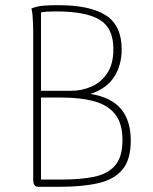

<svg xmlns="http://www.w3.org/2000/svg" viewBox="-20 -720 589 740"><path d="M127 0Q118 0 113.5 -6Q109 -12 108 -22V-600Q108 -605 107.5 -622.5Q107 -640 105.5 -659.5Q104 -679 101 -687Q103 -689 123.5 -694.5Q144 -700 205 -700Q328 -700 388.5 -660.5Q449 -621 449 -530Q449 -468 419.5 -423Q390 -378 329 -358Q409 -345 446.5 -300Q484 -255 484 -178Q484 -105 452 -66.5Q420 -28 358.5 -14Q297 0 209 0ZM138 -28H220Q290 -28 342 -38.5Q394 -49 423 -81.5Q452 -114 452 -180Q452 -244 424 -279.5Q396 -315 343.5 -329.5Q291 -344 219 -344H130L123 -370H254Q295 -370 332 -386Q369 -402 393 -437.5Q417 -473 417 -531Q417 -612 364 -644Q311 -676 195 -676Q175 -676 160.5 -675Q146 -674 138 -672Z"/></svg>

Font: Arima Thin
Style: Regular
Weight: 100
Designer: Joana Correia and Natanael Gama
Foundry: NDISCOVER
Version: Version 1.101;gftools[0.9.23]